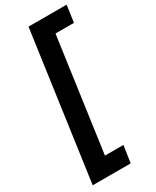

<svg xmlns="http://www.w3.org/2000/svg" viewBox="-246 -876 908 1117"><g transform="rotate(-30 208.0 -318.0)"><path d="M22 175 160 -811H416L400 -698H276L170 61H294L277 175Z"/></g></svg>

Font: Host Grotesk Black
Style: Italic
Weight: 900
Italic angle: -8°
Designer: Doğukan Karapınar based on Poppins by Indian Type Foundry, Jonny Pinhorn
Foundry: Element Type
Version: Version 1.000; ttfautohint (v1.8.4.7-5d5b);gftools[0.9.33]